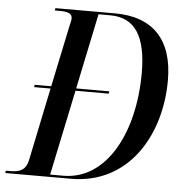

<svg xmlns="http://www.w3.org/2000/svg" viewBox="-79 -763 769 813"><g transform="rotate(5 306.0 -357.0)"><path d="M-27 0H252C498 0 625 -218 625 -451C625 -623 539 -714 377 -714H124L122 -704H142C174 -704 196 -699 196 -677C196 -669 193 -658 190 -645L135 -383H65L63 -373H133L69 -65C59 -17 30 -10 -7 -10H-25ZM219 -10H163L239 -373H380L382 -383H241L308 -704H358C464 -704 512 -627 512 -472C512 -221 404 -10 219 -10Z"/></g></svg>

Font: Noto Serif Display Condensed Medium
Style: Italic
Weight: 500
Width: 3
Italic angle: -12°
Designer: Monotype Design Team
Foundry: Monotype Imaging Inc.
Version: Version 2.009